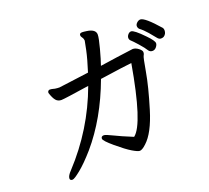

<svg xmlns="http://www.w3.org/2000/svg" viewBox="-136 -929 1272 1166"><g transform="rotate(-20 500.0 -346.0)"><path d="M867.2 -503.9Q851.1 -503.9 842.8 -516.1Q830.1 -537.1 802 -568.6Q773.9 -600.1 764.4 -608.2Q754.9 -616.2 754.9 -627.9Q754.9 -639.2 763.9 -649.7Q772.9 -660.2 784.2 -660.2Q803.2 -660.2 862.8 -598.1Q902.8 -557.1 902.8 -541Q902.8 -529.8 892.3 -516.8Q881.8 -503.9 867.2 -503.9ZM940.9 -557.1Q928.2 -557.1 917 -572Q905.8 -586.9 882.3 -614Q858.9 -641.1 835.9 -658.2Q828.1 -667 828.1 -678Q828.1 -689 839.1 -699Q850.1 -709 861.8 -709Q890.1 -709 973.1 -613.8Q978 -606.9 978 -597.2Q978 -573.2 959 -561Q951.2 -557.1 940.9 -557.1ZM143.1 64.9Q127 64.9 127 51.8Q127 34.2 152.8 7.8Q335 -188 426.8 -438Q264.2 -413.1 245.1 -413.1Q223.1 -413.1 210 -428.5Q196.8 -443.8 185.1 -480Q185.1 -495.1 199.2 -497.1Q210 -497.1 231 -491.2Q246.1 -488.8 259.8 -488.8L453.1 -514.2Q478 -591.8 489.5 -646Q501 -700.2 501 -704.1Q501 -708 499 -714.6Q497.1 -721.2 491.5 -728.5Q485.8 -735.8 485.8 -743.2Q485.8 -756.8 502.9 -756.8Q513.2 -756.8 532.2 -753.9Q587.9 -746.1 587.9 -710.9Q587.9 -689.9 570.6 -625Q553.2 -560.1 541 -525.9Q653.8 -543 756.8 -556.2Q774.9 -556.2 793.5 -542Q812 -527.8 812 -515.9Q812 -503.9 806.4 -496.3Q800.8 -488.8 785.4 -398.9Q770 -309.1 728.5 -173.1Q687 -37.1 628.9 15.1Q602.1 40 586.9 40Q574.2 40 540.5 20Q506.8 0 450.9 -47.1Q395 -94.2 395 -107.9Q395 -124 413.1 -124Q424.8 -124 465.8 -103.5Q506.8 -83 583 -51.8Q655.8 -106.9 720.2 -479Q686 -476.1 514.2 -451.2Q430.2 -224.1 295.9 -67.9Q238.8 -2.9 196.8 31Q154.8 64.9 143.1 64.9Z"/></g></svg>

Font: LXGW WenKai Mono GB Screen
Style: Regular
Weight: 400
Monospace: yes
Designer: LXGW / Fontworks Inc.
Foundry: LXGW / Fontworks Inc.
Version: Version 1.510;January 18,2025